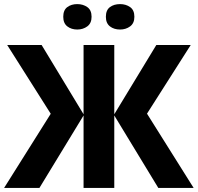

<svg xmlns="http://www.w3.org/2000/svg" viewBox="-24 -917 965 937"><path d="M284.7 -835Q284.7 -867.7 304.4 -882.3Q324.2 -897 353 -897Q381.3 -897 402.1 -882.3Q422.9 -867.7 422.9 -835Q422.9 -803.7 402.1 -788.3Q381.3 -772.9 353 -772.9Q324.2 -772.9 304.4 -788.3Q284.7 -803.7 284.7 -835ZM492.7 -835Q492.7 -867.7 512.5 -882.3Q532.2 -897 562 -897Q590.3 -897 611.1 -882.3Q631.8 -867.7 631.8 -835Q631.8 -803.7 611.1 -788.3Q590.3 -772.9 562 -772.9Q532.2 -772.9 512.5 -788.3Q492.7 -803.7 492.7 -835ZM-3.9 0 223.6 -361.8 11.2 -697.3H179.2L383.8 -359.4V-697.3H533.7V-359.4L738.8 -697.3H906.7L693.4 -362.3L920.9 0H748.5L533.7 -353.5V0H383.8V-353.5L168.5 0Z"/></svg>

Font: Lunasima
Style: Bold
Weight: 700
Designer: The DocRepair Project, Monotype Design Team
Foundry: Google
Version: Version 2.009